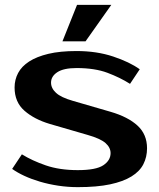

<svg xmlns="http://www.w3.org/2000/svg" viewBox="-20 -750 655 790"><path d="M190 -410Q190 -387 210.5 -368Q231 -349 280 -335L435 -290Q507 -269 546 -233Q585 -197 585 -140Q585 -104 570 -74.5Q555 -45 521 -24Q487 -3 433 8.5Q379 20 300 20Q259 20 219.5 14Q180 8 144.5 -2.5Q109 -13 80 -26.5Q51 -40 30 -55L70 -115Q112 -89 168.5 -69.5Q225 -50 300 -50Q375 -50 405 -70Q435 -90 435 -120Q435 -143 414 -161.5Q393 -180 340 -195L185 -240Q121 -259 80.5 -294.5Q40 -330 40 -390Q40 -422 54.5 -449.5Q69 -477 100 -497Q131 -517 179 -528.5Q227 -540 295 -540Q378 -540 445.5 -517.5Q513 -495 555 -465L515 -405Q474 -431 422 -450.5Q370 -470 295 -470Q242 -470 216 -453Q190 -436 190 -410ZM438 -730 332 -580H237L297 -730Z"/></svg>

Font: Prosto One
Style: Regular
Weight: 400
Designer: Pavel Emelyanov and Jovanny lemonad
Foundry: Pavel Emelyanov and Jovanny Lemonad
Version: Version 1.001